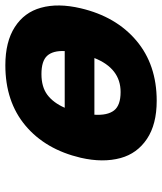

<svg xmlns="http://www.w3.org/2000/svg" viewBox="36 -632 606 718"><g transform="rotate(-90 339.0 -273.0)"><path d="M107 -125Q89 -191 108 -274Q139 -406 228.5 -481Q318 -556 454 -556Q542 -556 597 -520.5Q652 -485 669 -423Q687 -359 667 -274Q636 -142 546 -66Q456 10 321 10Q233 10 178.5 -26.5Q124 -63 107 -125ZM481 -223H269Q266 -174 285 -149.5Q304 -125 354 -125Q442 -125 481 -223ZM295 -334H507Q509 -378 489.5 -399.5Q470 -421 421 -421Q373 -421 343.5 -399Q314 -377 295 -334Z"/></g></svg>

Font: Passageway
Style: BdIt
Weight: 700
Foundry: Ascender Corporation
Version: Version 1.11